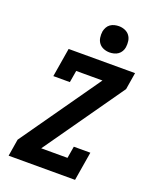

<svg xmlns="http://www.w3.org/2000/svg" viewBox="-173 -1069 947 1168"><g transform="rotate(20 300.0 -485.0)"><path d="M29 0 47 -110 409 -625H239L226 -548H119L150 -735H580L562 -625L200 -110H370L383 -187H490L459 0ZM391 -800Q370 -800 351.5 -807.5Q333 -815 321.5 -830Q310 -845 307 -865Q304 -885 307 -906Q310 -920 317 -933Q324 -946 336 -954.5Q348 -963 362.5 -966.5Q377 -970 391 -970Q411 -970 429.5 -962.5Q448 -955 459.5 -940Q471 -925 474 -905Q477 -885 474 -864Q472 -850 464.5 -837Q457 -824 445 -815.5Q433 -807 418.5 -803.5Q404 -800 391 -800Z"/></g></svg>

Font: Iosevka Etoile XBdObl
Style: Regular
Weight: 800
Italic angle: -9°
Designer: Belleve Invis
Foundry: Belleve Invis
Version: Version 15.5.2; ttfautohint (v1.8.4)